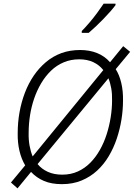

<svg xmlns="http://www.w3.org/2000/svg" viewBox="-20 -999 733 1052"><path d="M76 33 40 1 118 -93Q97 -128 86.5 -173Q76 -218 77 -269Q77 -328 87 -384Q97 -440 116.5 -491Q136 -542 165 -584.5Q194 -627 232 -659Q270 -691 316.5 -708Q363 -725 419 -725Q470 -725 511.5 -708.5Q553 -692 583 -658L655 -746L693 -715L614 -620Q634 -589 644.5 -544.5Q655 -500 654 -448Q654 -397 645.5 -344Q637 -291 620 -240Q603 -189 576 -143.5Q549 -98 512 -64Q475 -30 427 -10Q379 10 319 10Q262 10 221 -7.5Q180 -25 150 -57ZM321 -42Q368 -42 406.5 -59.5Q445 -77 475 -107.5Q505 -138 527.5 -178Q550 -218 564.5 -263.5Q579 -309 586.5 -356.5Q594 -404 594 -448Q595 -484 589.5 -515Q584 -546 574 -570L186 -100Q208 -73 242 -57.5Q276 -42 321 -42ZM546 -615Q524 -643 491 -658.5Q458 -674 414 -674Q368 -674 329 -657.5Q290 -641 259.5 -611.5Q229 -582 206 -543.5Q183 -505 167.5 -460Q152 -415 144.5 -367Q137 -319 137 -271Q136 -234 142 -201Q148 -168 159 -142ZM428 -829Q447 -848 470 -875Q493 -902 513.5 -930Q534 -958 548 -979H613V-971Q602 -956 584.5 -936Q567 -916 546.5 -895Q526 -874 505.5 -854.5Q485 -835 466 -819H428Z"/></svg>

Font: Noto Sans Display Light
Style: Italic
Weight: 300
Italic angle: -12°
Designer: Monotype Design Team
Foundry: Monotype Imaging Inc.
Version: Version 2.003